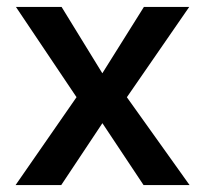

<svg xmlns="http://www.w3.org/2000/svg" viewBox="-20 -535 595 555"><path d="M527 -515 324 -221 255 -290 396 -515ZM25 0 231 -297 296 -209 157 0ZM158 -515 287 -305 336 -269 528 0H395L264 -197L210 -241L26 -515Z"/></svg>

Font: 42dot Sans Light
Style: Bold
Weight: 700
Version: Version 1.000